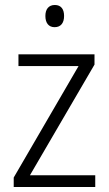

<svg xmlns="http://www.w3.org/2000/svg" viewBox="-20 -750 436 770"><path d="M200 -730C175 -730 162 -713 162 -686C162 -658 175 -641 199 -641C224 -641 237 -658 237 -686C237 -713 225 -730 200 -730ZM362 0V-47H100L359 -491V-532H54V-485H295L35 -38V0Z"/></svg>

Font: Noto Sans Khmer SemiCondensed Light
Style: Regular
Weight: 300
Width: 4
Designer: Danh Hong and the Monotype Design Team
Foundry: Monotype Imaging Inc.
Version: Version 2.004